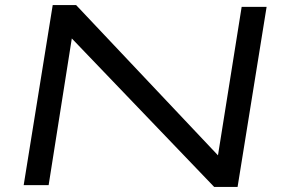

<svg xmlns="http://www.w3.org/2000/svg" viewBox="-20 -727 1117 754"><path d="M73 0 187 -707H279L836 -117L929 -700H1027L913 7H821L262 -576L171 0Z"/></svg>

Font: Georama ExtraExtended
Style: Italic
Weight: 400
Width: 8
Italic angle: -9°
Designer: Jean-Baptiste Levee
Foundry: Production Type
Version: Version 1.000